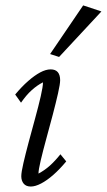

<svg xmlns="http://www.w3.org/2000/svg" viewBox="-20 -681 394 709"><path d="M93.8 7.8Q76.2 7.8 67.4 -2.9Q58.6 -13.7 58.6 -30.3Q58.6 -44.9 66.4 -78.6Q74.2 -112.3 85.9 -156.2Q97.7 -200.2 109.9 -244.6Q122.1 -289.1 130.4 -325.2Q138.7 -361.3 138.7 -377Q117.2 -366.2 97.2 -348.1Q77.1 -330.1 57.6 -301.8L36.1 -332Q60.5 -361.3 84 -381.8Q107.4 -402.3 128.4 -413.6Q149.4 -424.8 167 -424.8Q184.6 -424.8 193.4 -414.6Q202.1 -404.3 202.1 -384.8Q202.1 -371.1 194.3 -336.4Q186.5 -301.8 174.8 -257.3Q163.1 -212.9 150.9 -168.5Q138.7 -124 130.4 -88.9Q122.1 -53.7 122.1 -40Q144.5 -51.8 164.1 -69.3Q183.6 -86.9 203.1 -111.3L224.6 -85Q200.2 -55.7 176.8 -35.2Q153.3 -14.6 131.8 -3.4Q110.4 7.8 93.8 7.8ZM198.2 -470.7 165 -481.4 287.1 -661.1 354.5 -638.7Z"/></svg>

Font: Crimson Pro ExtraLight Light
Style: Italic
Weight: 300
Italic angle: -12°
Version: Version 1.002